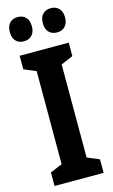

<svg xmlns="http://www.w3.org/2000/svg" viewBox="-137 -966 601 1017"><g transform="rotate(-15 163.0 -457.5)"><path d="M298 0H29V-74L95 -102V-612L29 -640V-714H298V-640L232 -612V-102L298 -74ZM11 -848Q11 -881 27.5 -898Q44 -915 71 -915Q99 -915 115.5 -897.5Q132 -880 132 -848Q132 -817 115.5 -799.5Q99 -782 71 -782Q44 -782 27.5 -799Q11 -816 11 -848ZM192 -848Q192 -881 208.5 -898Q225 -915 253 -915Q281 -915 297.5 -897.5Q314 -880 314 -848Q314 -817 297.5 -799.5Q281 -782 253 -782Q225 -782 208.5 -799.5Q192 -817 192 -848Z"/></g></svg>

Font: Noto Sans Arabic ExtCond
Style: Bold
Weight: 700
Width: 2
Designer: Monotype Design Team, Nadine Chahine, Nizar Qandah and Khaled Hosny
Foundry: Monotype Imaging Inc.
Version: Version 2.012; ttfautohint (v1.8.4.7-5d5b)